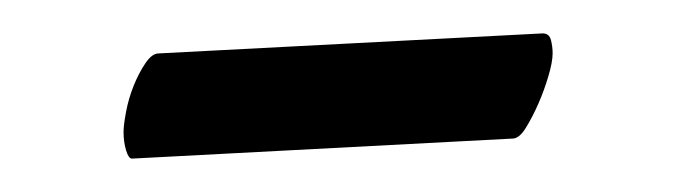

<svg xmlns="http://www.w3.org/2000/svg" viewBox="-20 -296 414 115"><path d="M75 -264Q71 -264 67 -258Q63 -252 60 -244.5Q57 -237 55.5 -229Q54 -221 54 -217Q54 -211 55.5 -206Q57 -201 59 -201L287 -213Q291 -213 295 -219.5Q299 -226 302.5 -234Q306 -242 308.5 -250.5Q311 -259 311 -264Q311 -268 310 -272Q309 -276 305 -276Z"/></svg>

Font: Vermiglione
Style: Italic
Weight: 400
Italic angle: -11°
Version: Version 1.105